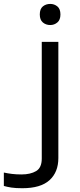

<svg xmlns="http://www.w3.org/2000/svg" viewBox="-79 -740 415 994"><path d="M127 -665Q127 -693.8 142.8 -706.8Q158.7 -719.7 181.2 -719.7Q202.1 -719.7 218 -706.8Q233.9 -693.8 233.9 -665Q233.9 -637.2 218 -623.8Q202.1 -610.4 181.2 -610.4Q158.7 -610.4 142.8 -623.8Q127 -637.2 127 -665ZM36.6 234.4Q1.5 234.4 -20.5 231Q-42.5 227.5 -59.1 222.7V153.3Q-39.1 157.7 -16.8 160.4Q5.4 163.1 32.2 163.1Q78.6 163.1 107.9 145.8Q137.2 128.4 137.2 81.1V-523.4H223.1V78.1Q223.1 151.4 177.2 192.9Q131.3 234.4 36.6 234.4Z"/></svg>

Font: Lunasima
Style: Regular
Weight: 400
Designer: The DocRepair Project, Monotype Design Team
Foundry: Google
Version: Version 2.009